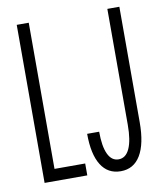

<svg xmlns="http://www.w3.org/2000/svg" viewBox="-82 -786 726 861"><g transform="rotate(-10 281.0 -356.0)"><path d="M278.8 -183.6H333.5Q333.5 -116.7 350.1 -81.5Q366.7 -46.4 398.4 -46.4Q431.2 -46.4 448.2 -83.7Q465.3 -121.1 465.3 -191.9V-719.7H520V-193.8Q520 -95.7 489 -43.9Q458 7.8 398.9 7.8Q340.3 7.8 309.6 -41.3Q278.8 -90.3 278.8 -183.6ZM52.7 -719.7H107.4V-54.2H247.1V0H52.7Z"/></g></svg>

Font: Reddit Mono Light
Style: Regular
Weight: 300
Monospace: yes
Designer: Stephen Hutchings
Foundry: Reddit
Version: Version 1.011